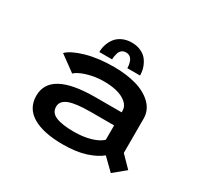

<svg xmlns="http://www.w3.org/2000/svg" viewBox="-144 -874 1139 1082"><g transform="rotate(30 425.0 -333.0)"><path d="M293 -543Q293 -567.5 300.5 -591Q308 -614.5 323.2 -635Q338.5 -655.5 365.2 -668.2Q392 -681 426.5 -681Q461 -681 487.5 -668.2Q514 -655.5 528.8 -634.8Q543.5 -614 550.8 -590.8Q558 -567.5 558 -543H475.5Q475.5 -552 474 -562Q472.5 -572 468 -585.5Q463.5 -599 452.5 -607.8Q441.5 -616.5 425.5 -616.5Q409.5 -616.5 398.5 -608Q387.5 -599.5 383.2 -585.8Q379 -572 377.5 -562.2Q376 -552.5 376 -543ZM408 -512Q489.5 -512 553.8 -493.5Q618 -475 657.5 -436Q697 -397 697 -342.5V-119.5L767 -48L690 15.5L616 -57Q583 -29 522.8 -9Q462.5 11 373.5 11Q247.5 11 178 -30.2Q108.5 -71.5 108.5 -153Q108.5 -311.5 401 -311.5H572V-320.5Q572 -351.5 546.5 -373Q521 -394.5 483.2 -403.8Q445.5 -413 400 -413Q345 -413 293.8 -397.8Q242.5 -382.5 221 -361.5L119 -436Q149.5 -467 227.8 -489.5Q306 -512 408 -512ZM392.5 -82Q452 -82 499.8 -95.8Q547.5 -109.5 572 -133V-226.5H420Q324 -226.5 280 -209.5Q236 -192.5 236 -155Q236 -115.5 276 -98.8Q316 -82 392.5 -82Z"/></g></svg>

Font: League Mono Wide Medium
Style: Regular
Weight: 500
Width: 8
Designer: Tyler Finck
Foundry: The League of Moveable Type / Tyler Finck
Version: Version 2.210